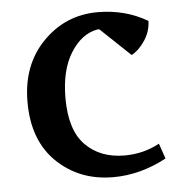

<svg xmlns="http://www.w3.org/2000/svg" viewBox="-44 -557 578 614"><g transform="rotate(-5 245.0 -250.0)"><path d="M43 -248Q43 -367 115.5 -441Q188 -515 291 -515Q380 -515 451 -473Q450 -439 431 -410.5Q412 -382 388 -369L292 -460H286Q235 -451 200 -395.5Q165 -340 165 -250Q165 -147 212.5 -99Q260 -51 338 -51Q399 -51 450 -79L467 -30Q383 15 296 15Q188 15 115.5 -54.5Q43 -124 43 -248Z"/></g></svg>

Font: Volkhov
Style: Regular
Weight: 400
Designer: Cyreal (www.cyreal.org)
Foundry: Cyreal (www.cyreal.org)
Version: Version 1.010